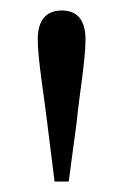

<svg xmlns="http://www.w3.org/2000/svg" viewBox="-20 -825 236 366"><path d="M98 -805C69 -805 52 -788 52 -750C52 -711 64 -643 70 -591L84 -479H111L126 -591C131 -643 143 -710 143 -750C143 -788 126 -805 98 -805Z"/></svg>

Font: Source Han Serif KR
Style: Regular
Weight: 400
Designer: Ryoko NISHIZUKA 西塚涼子 (kana & ideographs); Frank Grießhammer (Latin, Greek & Cyrillic); Wenlong ZHANG 张文龙 (bopomofo); San
Foundry: Adobe
Version: Version 2.001;hotconv 1.1.0;makeotfexe 2.6.0